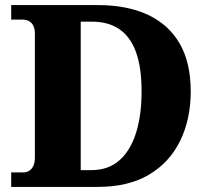

<svg xmlns="http://www.w3.org/2000/svg" viewBox="-20 -734 823 754"><path d="M24 0V-57H72Q85 -57 95 -63.5Q105 -70 111 -82.5Q117 -95 117 -116V-599Q117 -622 110.5 -634Q104 -646 93 -651.5Q82 -657 68 -657H24V-714H364Q478 -714 559.5 -676.5Q641 -639 685 -564Q729 -489 729 -375Q729 -266 687.5 -181Q646 -96 565 -48Q484 0 364 0ZM340 -66Q405 -66 448.5 -104Q492 -142 514 -211.5Q536 -281 536 -375Q536 -469 514 -529.5Q492 -590 448.5 -619.5Q405 -649 341 -649H297V-66Z"/></svg>

Font: Noto Serif Thai ExtraBold
Style: Regular
Weight: 800
Version: Version 2.001